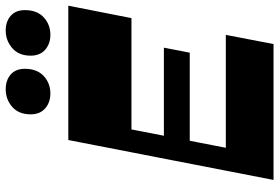

<svg xmlns="http://www.w3.org/2000/svg" viewBox="-175 -818 993 683"><g transform="rotate(-90 321.5 -476.5)"><path d="M155.9 -505.4 200 -730H642.7L598.6 -505.4ZM58 0 90.6 -169.7H538.9L506.3 0ZM22.9 0 164.9 -730H246.3L104.3 0ZM144.6 -298 162.4 -390H493.4L475.6 -298ZM330.3 -793.8Q298.5 -793.8 277.4 -812.3Q256.3 -830.8 256.3 -864Q256.3 -906.5 282.9 -929.6Q309.5 -952.7 345.3 -952.7Q377.5 -952.7 397.9 -935Q418.2 -917.2 418.2 -884.5Q418.2 -841.3 392.6 -817.5Q367 -793.8 330.3 -793.8ZM539 -793.8Q507.3 -793.8 486.1 -812.3Q465 -830.8 465 -864Q465 -906.5 492 -929.6Q519 -952.7 554.7 -952.7Q586.2 -952.7 606.6 -935Q627 -917.2 627 -884.5Q627 -841.3 601.4 -817.5Q575.7 -793.8 539 -793.8Z"/></g></svg>

Font: Savate ExtraLight
Style: Italic
Weight: 200
Italic angle: -11°
Designer: Max Esnée
Foundry: Plomb Type
Version: Version 2.000